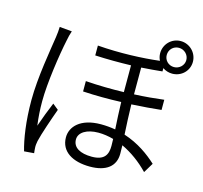

<svg xmlns="http://www.w3.org/2000/svg" viewBox="-125 -995 1250 1184"><g transform="rotate(15 500.0 -403.5)"><path d="M221 -741 142 -748C142 -729 139 -704 136 -682C124 -599 90 -413 90 -267C90 -131 107 -23 128 50L191 45C190 34 188 21 188 11C187 -1 189 -19 192 -33C203 -81 239 -185 263 -251L226 -281C208 -239 182 -171 166 -124C159 -178 156 -224 156 -278C156 -392 184 -581 205 -679C208 -697 215 -725 221 -741ZM824 -752C824 -787 851 -814 886 -814C920 -814 949 -787 949 -752C949 -718 920 -691 886 -691C851 -691 824 -718 824 -752ZM639 -166 640 -122C640 -67 621 -26 539 -26C466 -26 418 -52 418 -104C418 -149 468 -180 542 -180C574 -180 607 -175 639 -166ZM782 -752C782 -735 786 -720 793 -706C683 -693 542 -687 399 -698V-635C477 -631 556 -631 628 -633V-462C549 -460 466 -461 384 -467V-401C465 -396 549 -396 628 -399C629 -343 633 -280 636 -226C607 -231 576 -234 544 -234C412 -234 355 -168 355 -101C355 -9 435 36 544 36C648 36 705 -9 705 -89L704 -143C766 -114 825 -71 876 -18L914 -81C863 -128 793 -180 700 -210C697 -269 693 -337 692 -401C763 -405 828 -410 881 -416V-481C825 -474 761 -468 692 -465V-636C741 -639 786 -643 825 -647V-668C842 -656 863 -649 886 -649C944 -649 991 -694 991 -752C991 -810 944 -857 886 -857C828 -857 782 -810 782 -752Z"/></g></svg>

Font: Noto Sans HK DemiLight
Style: Regular
Weight: 350
Designer: Ryoko NISHIZUKA 西塚涼子 (kana, bopomofo & ideographs); Paul D. Hunt (Latin, Greek & Cyrillic); Sandoll Communications 산돌커뮤니
Foundry: Adobe
Version: Version 2.004;hotconv 1.0.118;makeotfexe 2.5.65603